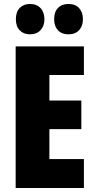

<svg xmlns="http://www.w3.org/2000/svg" viewBox="-20 -948 483 968"><path d="M403 0H59V-714H403V-570H229V-441H390V-297H229V-146H403ZM60 -851Q60 -888 79.5 -908Q99 -928 131 -928Q165 -928 184.5 -907Q204 -886 204 -851Q204 -817 184.5 -796Q165 -775 131 -775Q99 -775 79.5 -795Q60 -815 60 -851ZM253 -851Q253 -888 272.5 -908Q292 -928 325 -928Q360 -928 379 -907Q398 -886 398 -851Q398 -817 379 -796Q360 -775 325 -775Q291 -775 272 -795.5Q253 -816 253 -851Z"/></svg>

Font: Noto Sans Lao UI ExtCond Blk
Style: Regular
Weight: 900
Width: 2
Designer: Monotype Design Team
Foundry: Monotype Imaging Inc.
Version: Version 2.000; ttfautohint (v1.8.4.7-5d5b)